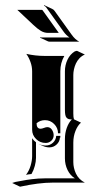

<svg xmlns="http://www.w3.org/2000/svg" viewBox="-20 -682 352 732"><path d="M26.4 15.6 38.6 11.7Q42.7 11 58.3 8.1Q74 5.1 80.9 4Q87.9 2.9 101 1.2Q114 -0.5 125.9 -1.2Q137.7 -2 150.1 -2H265.6Q247.6 -13.2 237.5 -33.9Q227.5 -54.7 227.5 -78.1V-152.3Q227.5 -174.8 234.7 -194.8Q241.9 -214.8 253.9 -226.6Q246.6 -226.8 242.3 -227.9Q238 -229 234.3 -232.7Q230.5 -236.3 229 -243.9Q227.5 -251.5 227.5 -263.7V-410.2Q227.5 -433.8 237.4 -454.6Q247.3 -475.3 265.4 -486.3L273.4 -488.3L303.5 -474.1Q292 -469.2 283.2 -460.1Q274.4 -450.9 269.4 -439.9Q264.4 -429 262 -417.8Q259.5 -406.7 259.5 -396.2V-249.5Q259.5 -234.4 262 -227.1L288.8 -214.4Q276.1 -203.9 267.8 -183Q259.5 -162.1 259.5 -138.4V-64Q259.5 -53 262 -42.1Q264.4 -31.2 269.4 -20.4Q274.4 -9.5 283.2 -0.5Q292 8.5 303.5 14.2H180.4Q128.9 14.2 56.4 29.8ZM45.9 -644.5H138.7Q141.1 -644.5 142.6 -642.6L204.1 -556.6H163.1Q148.4 -556.6 135.5 -564.5Q122.6 -572.3 106.9 -587.2ZM79.1 -15.4Q90.6 -30.3 96.6 -50Q102.5 -69.8 102.5 -86.9V-155Q108.9 -145.3 117.2 -139.6V-80.1Q117.2 -66.2 112.8 -49.6Q108.4 -33 100.1 -18.6Q85.9 -17.1 79.1 -15.4ZM80.3 -476.6Q115 -468.8 150.1 -468.8H225.3Q210 -442.1 210 -410.2V-173.8H201.2Q201.2 -194.3 186.5 -209.1Q171.9 -223.9 151.4 -223.9Q133.3 -223.9 119.4 -212.2Q119.4 -191.4 134.5 -191.2Q139.6 -191.2 147.3 -194.2Q155 -197.3 160.2 -197.3Q171.6 -197.3 178.1 -187.3Q184.6 -177.2 184.6 -166.3Q184.6 -154.1 175.7 -145.5Q166.7 -137 154.3 -137Q132.8 -137 117.7 -151.9Q102.5 -166.7 102.5 -187.7V-410.2Q102.5 -428 96.3 -445.4Q90.1 -462.9 80.3 -476.6ZM127.9 -132.8V-133.1Q140.4 -127.2 154.3 -127.2Q170.2 -127.2 181.8 -137.8Q193.4 -148.4 194.3 -164.1H210V-157.5H208.5Q207.5 -141.8 195.8 -131Q184.1 -120.1 168 -120.1Q155 -120.1 142.1 -126.2ZM132.6 -538.3 133.8 -540Q136.2 -539.1 137.7 -539.1H244.9Q231.7 -547.9 221.4 -562.7L156.5 -653.3Q153.3 -658.2 147.5 -660.6L148.4 -662.4L178.7 -648.2Q185.1 -645.3 188.2 -640.4L253.2 -549.8Q266.4 -531.2 282 -523.2H168.7Q165.5 -523.2 162.8 -524.4Z"/></svg>

Font: AgreloyS1
Style: Medium
Weight: 400
Designer: gluk
Foundry: gluk
Version: Version 0.27